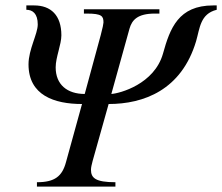

<svg xmlns="http://www.w3.org/2000/svg" viewBox="-20 -687 818 707"><path d="M778 -667H765C637 -667 606 -583 580 -489C548 -377 421 -343 390 -341L457 -582C466 -613 486 -637 550 -637H567V-653H289V-637H300C356 -637 361 -627 361 -604C361 -600 358 -584 351 -558L292 -341C228 -341 185 -375 185 -439C185 -476 206 -523 206 -557C206 -631 167 -667 106 -667H77V-651C100 -651 119 -637 119 -597C119 -562 85 -505 85 -450C85 -336 180 -304 282 -304L223 -90C209 -38 182 -16 116 -16V0H405V-16C331 -16 315 -32 315 -62C315 -71 318 -82 321 -94L380 -304C509 -304 648 -355 702 -535C716 -583 717 -636 778 -651Z"/></svg>

Font: XITS
Style: Italic
Weight: 400
Italic angle: -16.33°
Designer: MicroPress Inc., with final additions and corrections provided by Coen Hoffman, Elsevier (retired)
Version: Version 1.107